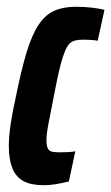

<svg xmlns="http://www.w3.org/2000/svg" viewBox="-20 -538 328 566"><path d="M109 8Q72 8 49.5 -4Q27 -16 16.5 -42Q6 -68 6 -107Q6 -136 11.5 -172.5Q17 -209 27 -254Q43 -333 58.5 -384Q74 -435 93.5 -464.5Q113 -494 139.5 -506Q166 -518 203 -518Q229 -518 250.5 -515.5Q272 -513 288 -509L268 -418Q256 -420 244.5 -420.5Q233 -421 225 -421Q208 -421 196.5 -417Q185 -413 176.5 -397.5Q168 -382 159 -348.5Q150 -315 139 -256Q129 -205 123 -174Q117 -143 117 -124Q117 -107 121.5 -99.5Q126 -92 135 -90.5Q144 -89 157 -89Q168 -89 179.5 -89.5Q191 -90 202 -92L183 -3Q162 2 144 5Q126 8 109 8Z"/></svg>

Font: Saira UltraCondensed ExtraBold
Style: Italic
Weight: 800
Width: 1
Italic angle: -12°
Designer: Hector Gatti with collaboration of the Omnibus-Type team
Foundry: Omnibus-Type
Version: Version 1.101